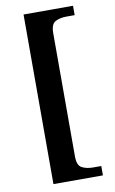

<svg xmlns="http://www.w3.org/2000/svg" viewBox="-97 -811 591 990"><g transform="rotate(-10 198.0 -316.0)"><path d="M100 128V-760H359V-711H316Q282 -711 258 -698.5Q234 -686 234 -639V7Q234 54 258 66.5Q282 79 316 79H359V128Z"/></g></svg>

Font: Noto Serif Tibetan SemiBold
Style: Regular
Weight: 600
Designer: Monotype Design Team
Foundry: Monotype Imaging Inc.
Version: Version 2.103; ttfautohint (v1.8.4.7-5d5b)